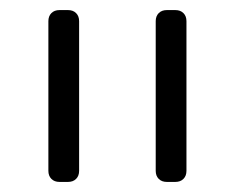

<svg xmlns="http://www.w3.org/2000/svg" viewBox="-20 -591 466 381"><path d="M311 -230Q301 -230 295 -236Q289 -242 289 -252V-549Q289 -559 295 -565Q301 -571 311 -571H328Q338 -571 344 -565Q350 -559 350 -549V-252Q350 -242 344 -236Q338 -230 328 -230ZM98 -230Q88 -230 82 -236Q76 -242 76 -252V-549Q76 -559 82 -565Q88 -571 98 -571H115Q125 -571 131 -565Q137 -559 137 -549V-252Q137 -242 131 -236Q125 -230 115 -230Z"/></svg>

Font: Rubik AZ
Style: Regular
Weight: 300
Designer: Hubert and Fischer
Foundry: Hubert & Fischer
Version: Version 2.000